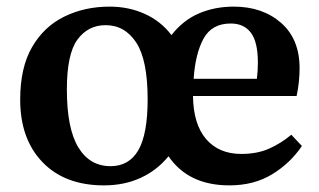

<svg xmlns="http://www.w3.org/2000/svg" viewBox="-20 -546 965 580"><path d="M294 14Q176 14 108.5 -56Q41 -126 41 -245Q41 -342 77 -404Q113 -466 174.5 -496Q236 -526 311 -526Q369 -526 417.5 -504Q466 -482 498 -440Q533 -485 581 -505.5Q629 -526 686 -526Q773 -526 829 -477Q885 -428 885 -340Q885 -298 876 -256H563Q564 -171 602.5 -126Q641 -81 709 -81Q757 -81 793 -97Q829 -113 860 -139L892 -105Q857 -53 802 -19.5Q747 14 673 14Q549 14 489 -74Q455 -32 405.5 -9Q356 14 294 14ZM565 -308H756Q759 -331 759 -357Q759 -419 738 -447Q717 -475 677 -475Q620 -475 595 -429.5Q570 -384 565 -308ZM314 -44Q370 -44 398 -92.5Q426 -141 426 -246Q426 -365 391.5 -417.5Q357 -470 299 -470Q246 -470 214 -426.5Q182 -383 182 -276Q182 -158 216.5 -101Q251 -44 314 -44Z"/></svg>

Font: Literata 36pt SemiBold
Style: Regular
Weight: 600
Designer: Latin by Veronika Burian and Jose Scaglione. Greek by Irene Vlachou. Cyrillic by Vera Evstafieva.
Foundry: TypeTogether
Version: Version 3.002